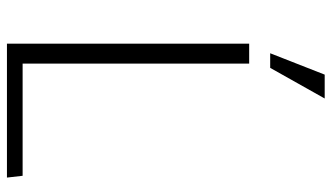

<svg xmlns="http://www.w3.org/2000/svg" viewBox="-216 -716 932 539"><g transform="rotate(90 249.5 -446.0)"><path d="M189 -892H256L170 -739H129ZM478 0H102V-680H158V-44H473Z"/></g></svg>

Font: Palanquin ExtraLight
Style: Regular
Weight: 275
Designer: Pria Ravichandran
Version: Version 1.001